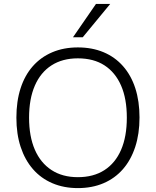

<svg xmlns="http://www.w3.org/2000/svg" viewBox="-20 -956 799 984"><path d="M379 8Q307 8 248.5 -17Q190 -42 149 -89Q108 -136 86 -202.5Q64 -269 64 -353Q64 -437 85.5 -503.5Q107 -570 148 -616.5Q189 -663 247.5 -688Q306 -713 379 -713Q452 -713 510.5 -688.5Q569 -664 610.5 -617Q652 -570 673.5 -503.5Q695 -437 695 -354Q695 -270 673 -203Q651 -136 610 -89Q569 -42 510.5 -17Q452 8 379 8ZM379 -48Q459 -48 515 -84Q571 -120 600.5 -188Q630 -256 630 -353Q630 -450 600.5 -517.5Q571 -585 515.5 -621Q460 -657 379 -657Q300 -657 244 -621Q188 -585 158.5 -517Q129 -449 129 -353Q129 -257 158.5 -189Q188 -121 244 -84.5Q300 -48 379 -48ZM354 -765 472 -936H545L404 -765Z"/></svg>

Font: Nunito Sans 12pt Light
Style: Regular
Weight: 300
Designer: Vernon Adams
Foundry: Vernon Adams
Version: Version 3.101;gftools[0.9.27]